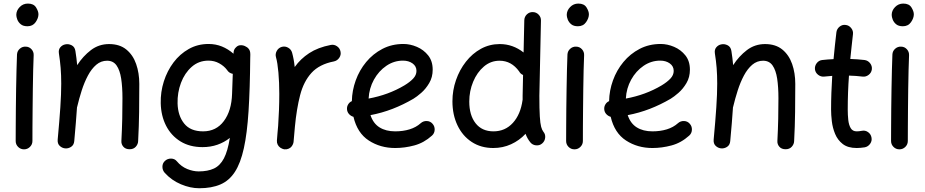

<svg xmlns="http://www.w3.org/2000/svg" viewBox="-20 -777 5096 1058"><path d="M69.8 -694.8Q69.8 -718.8 88.4 -738Q106.9 -757.3 133.8 -757.3Q165.5 -757.3 178.7 -736.1Q191.9 -714.8 191.9 -698.2Q191.9 -677.2 176.3 -654.8Q160.6 -632.3 131.3 -632.3Q107.9 -632.3 94.5 -643.3Q81.1 -654.3 75.4 -669.2Q69.8 -684.1 69.8 -694.8ZM122.1 -520Q141.1 -519.5 153.8 -505.4Q166.5 -491.2 165.5 -472.2Q164.1 -438.5 162.8 -390.1Q161.6 -341.8 160.9 -286.9Q160.2 -231.9 159.7 -177.7Q159.2 -123.5 158.9 -77.1Q158.7 -30.8 158.7 0Q158.7 19 145 32.5Q131.3 45.9 112.3 45.9Q93.3 45.9 79.8 32.5Q66.4 19 66.4 0Q66.4 -30.8 66.7 -77.4Q66.9 -124 67.4 -178.5Q67.9 -232.9 68.8 -288.1Q69.8 -343.3 71 -392.3Q72.3 -441.4 73.7 -476.6Q74.7 -495.6 88.9 -508.3Q103 -521 122.1 -520Z M297.9 -8.3Q307.6 -112.8 312.5 -186.3Q317.4 -259.8 317.4 -315.9Q317.4 -363.3 314.2 -402.6Q311 -441.9 304.7 -481.9Q301.3 -502.9 312 -515.9Q322.8 -528.8 338.4 -532.2Q356.4 -536.6 374.3 -527.8Q392.1 -519 395.5 -496.1Q401.9 -456.5 405.3 -418Q437.5 -467.8 481.2 -501Q524.9 -534.2 581.1 -534.2Q639.2 -534.2 676 -504.2Q712.9 -474.1 730.2 -424.3Q747.6 -374.5 747.6 -314.9Q747.6 -238.3 746.6 -159.9Q745.6 -81.5 741.2 0.5Q740.7 17.6 728.3 31.5Q715.8 45.4 694.3 45.4Q671.9 45.4 659.9 31.7Q647.9 18.1 648.9 0Q652.3 -65.4 653.6 -122.8Q654.8 -180.2 654.8 -236.3Q654.8 -297.4 647.7 -343.8Q640.6 -390.1 622.3 -416.3Q604 -442.4 570.3 -442.4Q536.6 -442.4 510.5 -420.2Q484.4 -397.9 464.6 -360.8Q444.8 -323.7 430.4 -278.8Q416 -233.9 405.3 -188.5Q404.8 -187 404.3 -185.5Q401.9 -146 397.9 -99.9Q394 -53.7 389.2 0.5Q387.2 22.5 371.3 32.5Q355.5 42.5 337.9 40.5Q321.3 38.6 308.6 26.4Q295.9 14.2 297.9 -8.3Z M1307.6 -527.8H1309.6Q1312.5 -527.8 1315.4 -527.3Q1322.3 -526.4 1329.1 -523.4Q1356.9 -511.2 1358.9 -485.4Q1359.9 -480.5 1359.4 -475.6L1358.9 -456.5Q1357.4 -287.1 1349.6 -164.6Q1341.8 -42 1323.7 40Q1305.7 122.1 1274.2 170.4Q1242.7 218.8 1194.3 239.5Q1146 260.3 1077.6 260.3Q1028.8 260.3 977.1 238.5Q925.3 216.8 887.7 175.3Q875 161.1 875 141.8Q875 122.6 888.7 109.9Q902.8 96.7 922.6 96.9Q942.4 97.2 954.1 111.3Q979 141.1 1011.7 154.3Q1044.4 167.5 1074.7 167.5Q1125 167.5 1158.9 151.6Q1192.9 135.7 1213.9 95.7Q1234.9 55.7 1246.6 -17.1Q1215.8 7.3 1178 20.5Q1140.1 33.7 1096.2 33.7Q1025.4 33.7 974.1 2Q922.9 -29.8 895 -84.5Q867.2 -139.2 865.7 -208.5Q864.3 -270 882.8 -328.4Q901.4 -386.7 936.3 -433.1Q971.2 -479.5 1020.3 -507.1Q1069.3 -534.7 1129.4 -534.7Q1168.5 -534.7 1202.9 -520.8Q1237.3 -506.8 1266.6 -481L1267.1 -487.8Q1268.1 -504.9 1280.3 -516.1Q1291.5 -528.3 1307.6 -527.8ZM1099.1 -53.2Q1171.4 -53.2 1213.6 -109.9Q1255.9 -166.5 1258.8 -259.8L1262.7 -370.1Q1241.7 -374 1231 -391.6Q1214.4 -413.6 1187.7 -428.2Q1161.1 -442.9 1128.9 -442.9Q1075.2 -442.9 1036.4 -408.7Q997.6 -374.5 977.3 -320.6Q957 -266.6 958.5 -207Q960.4 -139.2 994.9 -96.2Q1029.3 -53.2 1099.1 -53.2Z M1547.4 45.9Q1540.5 44.9 1534.2 42Q1511.2 32.2 1506.3 8.3Q1506.3 7.8 1506.3 7.3Q1506.3 6.8 1506.3 6.3Q1505.4 1 1505.9 -4.9Q1505.9 -6.3 1506.3 -7.8Q1507.8 -26.9 1509.3 -45.9Q1510.7 -64.9 1512.7 -83.5Q1515.6 -125 1517.3 -170.2Q1519 -215.3 1519 -259.8Q1519 -322.3 1514.2 -377.2Q1509.3 -432.1 1501 -460.9Q1495.6 -479 1504.9 -496.1Q1514.2 -513.2 1532.2 -518.6Q1550.3 -523.9 1567.1 -514.6Q1584 -505.4 1589.4 -487.3Q1594.2 -470.2 1597.9 -450.2Q1601.6 -430.2 1604 -407.7Q1635.7 -452.6 1683.8 -484.1Q1731.9 -515.6 1802.2 -529.3Q1820.8 -533.2 1836.9 -522.2Q1853 -511.2 1856.4 -492.7Q1860.4 -474.6 1849.4 -458.5Q1838.4 -442.4 1819.8 -438.5Q1739.7 -422.9 1696.5 -375.5Q1653.3 -328.1 1633.8 -252.7Q1614.3 -177.2 1605 -78.1Q1601.6 -33.2 1597.7 4.4Q1597.2 10.3 1594.7 16.1Q1594.7 16.1 1594.7 16.6Q1594.2 17.1 1594.2 17.6Q1585 40.5 1560.5 45.4Q1559.6 45.4 1559.1 45.4Q1559.1 45.4 1558.6 45.4Q1553.2 46.4 1547.4 45.9Z M2360.4 -29.8Q2315.9 10.3 2262.9 24.4Q2210 38.6 2157.7 38.6Q2075.7 38.6 2012.2 -2.7Q1948.7 -43.9 1927.7 -133.3Q1913.6 -137.2 1903.3 -148.4Q1893.1 -159.7 1892.1 -175.3Q1891.1 -189.9 1898.7 -202.1Q1906.2 -214.4 1918.9 -219.7Q1919.9 -277.8 1940.2 -334Q1960.4 -390.1 1997.8 -435.3Q2035.2 -480.5 2087.2 -507.6Q2139.2 -534.7 2203.1 -534.7Q2240.2 -534.7 2277.3 -518.8Q2314.5 -502.9 2339.4 -471.7Q2364.3 -440.4 2364.3 -393.1Q2364.3 -351.6 2345.2 -319.3Q2326.2 -287.1 2301.3 -265.4Q2276.4 -243.7 2258.3 -232.9Q2202.6 -200.2 2143.3 -177.2Q2084 -154.3 2021.5 -142.6Q2036.6 -96.7 2071.5 -75Q2106.4 -53.2 2157.7 -53.2Q2200.7 -53.2 2236.8 -64.2Q2272.9 -75.2 2298.3 -98.1Q2312.5 -110.8 2331.8 -110.1Q2351.1 -109.4 2363.3 -95.2Q2376 -81.1 2375.2 -61.8Q2374.5 -42.5 2360.4 -29.8ZM2200.7 -442.9Q2150.9 -442.9 2108.9 -414.3Q2066.9 -385.7 2040.5 -338.1Q2014.2 -290.5 2011.2 -233.9Q2120.1 -253.9 2208 -306.2Q2238.8 -324.7 2256.8 -344Q2274.9 -363.3 2274.9 -386.2Q2274.9 -412.1 2253.4 -427.5Q2231.9 -442.9 2200.7 -442.9Z M2733.9 -534.2Q2806.2 -534.2 2865.2 -487.8L2869.1 -665.5Q2869.6 -684.6 2883.3 -697.8Q2897 -710.9 2916 -710.4Q2935.1 -710 2948.2 -696.3Q2961.4 -682.6 2960.9 -663.6L2952.1 -249Q2952.1 -174.8 2954.6 -135.5Q2957 -96.2 2961.9 -78.4Q2966.8 -60.5 2974.1 -51.3Q2986.3 -37.1 2984.1 -17.8Q2981.9 1.5 2967.3 13.7Q2953.1 25.9 2933.6 23.9Q2914.1 22 2902.3 7.3Q2885.3 -13.7 2876 -39.6Q2841.8 -2.9 2796.4 17.8Q2751 38.6 2698.2 38.6Q2630.4 38.6 2579.6 5.4Q2528.8 -27.8 2501 -86.2Q2473.1 -144.5 2473.1 -218.8Q2473.1 -279.3 2492.7 -335.7Q2512.2 -392.1 2547.4 -437Q2582.5 -481.9 2630.1 -508.1Q2677.7 -534.2 2733.9 -534.2ZM2565.9 -217.3Q2565.9 -142.1 2600.8 -97.7Q2635.7 -53.2 2699.2 -53.2Q2763.7 -53.2 2806.2 -99.9Q2848.6 -146.5 2859.4 -225.1Q2859.4 -226.6 2859.9 -228Q2859.9 -237.8 2859.9 -250L2862.3 -363.8Q2848.1 -369.6 2840.8 -383.3Q2798.3 -442.4 2732.9 -442.4Q2684.1 -442.4 2646.5 -410.4Q2608.9 -378.4 2587.4 -326.9Q2565.9 -275.4 2565.9 -217.3Z M3103 -694.8Q3103 -718.8 3121.6 -738Q3140.1 -757.3 3167 -757.3Q3198.7 -757.3 3211.9 -736.1Q3225.1 -714.8 3225.1 -698.2Q3225.1 -677.2 3209.5 -654.8Q3193.8 -632.3 3164.6 -632.3Q3141.1 -632.3 3127.7 -643.3Q3114.3 -654.3 3108.6 -669.2Q3103 -684.1 3103 -694.8ZM3155.3 -520Q3174.3 -519.5 3187 -505.4Q3199.7 -491.2 3198.7 -472.2Q3197.3 -438.5 3196 -390.1Q3194.8 -341.8 3194.1 -286.9Q3193.4 -231.9 3192.9 -177.7Q3192.4 -123.5 3192.1 -77.1Q3191.9 -30.8 3191.9 0Q3191.9 19 3178.2 32.5Q3164.6 45.9 3145.5 45.9Q3126.5 45.9 3113 32.5Q3099.6 19 3099.6 0Q3099.6 -30.8 3099.9 -77.4Q3100.1 -124 3100.6 -178.5Q3101.1 -232.9 3102.1 -288.1Q3103 -343.3 3104.2 -392.3Q3105.5 -441.4 3106.9 -476.6Q3107.9 -495.6 3122.1 -508.3Q3136.2 -521 3155.3 -520Z M3777.8 -29.8Q3733.4 10.3 3680.4 24.4Q3627.4 38.6 3575.2 38.6Q3493.2 38.6 3429.7 -2.7Q3366.2 -43.9 3345.2 -133.3Q3331.1 -137.2 3320.8 -148.4Q3310.5 -159.7 3309.6 -175.3Q3308.6 -189.9 3316.2 -202.1Q3323.7 -214.4 3336.4 -219.7Q3337.4 -277.8 3357.7 -334Q3377.9 -390.1 3415.3 -435.3Q3452.6 -480.5 3504.6 -507.6Q3556.6 -534.7 3620.6 -534.7Q3657.7 -534.7 3694.8 -518.8Q3731.9 -502.9 3756.8 -471.7Q3781.7 -440.4 3781.7 -393.1Q3781.7 -351.6 3762.7 -319.3Q3743.7 -287.1 3718.8 -265.4Q3693.8 -243.7 3675.8 -232.9Q3620.1 -200.2 3560.8 -177.2Q3501.5 -154.3 3439 -142.6Q3454.1 -96.7 3489 -75Q3523.9 -53.2 3575.2 -53.2Q3618.2 -53.2 3654.3 -64.2Q3690.4 -75.2 3715.8 -98.1Q3730 -110.8 3749.3 -110.1Q3768.6 -109.4 3780.8 -95.2Q3793.5 -81.1 3792.7 -61.8Q3792 -42.5 3777.8 -29.8ZM3618.2 -442.9Q3568.4 -442.9 3526.4 -414.3Q3484.4 -385.7 3458 -338.1Q3431.6 -290.5 3428.7 -233.9Q3537.6 -253.9 3625.5 -306.2Q3656.2 -324.7 3674.3 -344Q3692.4 -363.3 3692.4 -386.2Q3692.4 -412.1 3670.9 -427.5Q3649.4 -442.9 3618.2 -442.9Z M3912.6 -8.3Q3922.4 -112.8 3927.2 -186.3Q3932.1 -259.8 3932.1 -315.9Q3932.1 -363.3 3929 -402.6Q3925.8 -441.9 3919.4 -481.9Q3916 -502.9 3926.8 -515.9Q3937.5 -528.8 3953.1 -532.2Q3971.2 -536.6 3989 -527.8Q4006.8 -519 4010.3 -496.1Q4016.6 -456.5 4020 -418Q4052.2 -467.8 4095.9 -501Q4139.6 -534.2 4195.8 -534.2Q4253.9 -534.2 4290.8 -504.2Q4327.6 -474.1 4345 -424.3Q4362.3 -374.5 4362.3 -314.9Q4362.3 -238.3 4361.3 -159.9Q4360.4 -81.5 4356 0.5Q4355.5 17.6 4343 31.5Q4330.6 45.4 4309.1 45.4Q4286.6 45.4 4274.7 31.7Q4262.7 18.1 4263.7 0Q4267.1 -65.4 4268.3 -122.8Q4269.5 -180.2 4269.5 -236.3Q4269.5 -297.4 4262.5 -343.8Q4255.4 -390.1 4237.1 -416.3Q4218.8 -442.4 4185.1 -442.4Q4151.4 -442.4 4125.2 -420.2Q4099.1 -397.9 4079.3 -360.8Q4059.6 -323.7 4045.2 -278.8Q4030.8 -233.9 4020 -188.5Q4019.5 -187 4019 -185.5Q4016.6 -146 4012.7 -99.9Q4008.8 -53.7 4003.9 0.5Q4002 22.5 3986.1 32.5Q3970.2 42.5 3952.6 40.5Q3936 38.6 3923.3 26.4Q3910.6 14.2 3912.6 -8.3Z M4784.2 -394.5Q4781.7 -376 4766.4 -364.3Q4751 -352.5 4732.4 -355Q4697.3 -359.4 4658.2 -360.4Q4654.8 -314 4653.1 -267.3Q4651.4 -220.7 4651.4 -173.3Q4651.4 -144 4654.3 -116.5Q4657.2 -88.9 4667.7 -71Q4678.2 -53.2 4700.7 -53.2Q4713.9 -53.2 4729 -56.2Q4747.6 -60.1 4763.2 -49.1Q4778.8 -38.1 4782.2 -19.5Q4786.1 -1 4775.1 14.9Q4764.2 30.8 4745.6 34.7Q4733.4 36.6 4722.2 37.6Q4710.9 38.6 4700.7 38.6Q4652.3 38.6 4624 16.6Q4595.7 -5.4 4581.8 -39.1Q4567.9 -72.8 4563.7 -108.9Q4559.6 -145 4559.6 -173.3Q4559.6 -220.2 4561.3 -266.6Q4563 -313 4565.9 -358.9Q4543.5 -357.4 4522 -355Q4503.4 -353 4488.3 -364.7Q4473.1 -376.5 4470.7 -395Q4468.8 -413.6 4480.5 -429Q4492.2 -444.3 4510.7 -446.3Q4541 -449.7 4573.2 -451.2Q4576.7 -488.3 4580.6 -525.4Q4584.5 -562.5 4588.9 -599.1Q4591.3 -617.7 4606.2 -629.9Q4621.1 -642.1 4639.6 -639.6Q4658.2 -637.7 4670.4 -622.3Q4682.6 -606.9 4680.2 -588.4Q4676.3 -554.2 4672.6 -520Q4668.9 -485.8 4665.5 -452.1Q4707 -450.7 4744.1 -446.3Q4762.7 -443.8 4774.7 -428.5Q4786.6 -413.1 4784.2 -394.5Z M4893.6 -694.8Q4893.6 -718.8 4912.1 -738Q4930.7 -757.3 4957.5 -757.3Q4989.3 -757.3 5002.4 -736.1Q5015.6 -714.8 5015.6 -698.2Q5015.6 -677.2 5000 -654.8Q4984.4 -632.3 4955.1 -632.3Q4931.6 -632.3 4918.2 -643.3Q4904.8 -654.3 4899.2 -669.2Q4893.6 -684.1 4893.6 -694.8ZM4945.8 -520Q4964.8 -519.5 4977.5 -505.4Q4990.2 -491.2 4989.3 -472.2Q4987.8 -438.5 4986.6 -390.1Q4985.4 -341.8 4984.6 -286.9Q4983.9 -231.9 4983.4 -177.7Q4982.9 -123.5 4982.7 -77.1Q4982.4 -30.8 4982.4 0Q4982.4 19 4968.8 32.5Q4955.1 45.9 4936 45.9Q4917 45.9 4903.6 32.5Q4890.1 19 4890.1 0Q4890.1 -30.8 4890.4 -77.4Q4890.6 -124 4891.1 -178.5Q4891.6 -232.9 4892.6 -288.1Q4893.6 -343.3 4894.8 -392.3Q4896 -441.4 4897.5 -476.6Q4898.4 -495.6 4912.6 -508.3Q4926.8 -521 4945.8 -520Z"/></svg>

Font: Mikhak-FD Medium
Style: Regular
Weight: 500
Designer: Amin Abedi
Version: Version 3.2